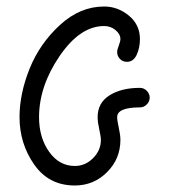

<svg xmlns="http://www.w3.org/2000/svg" viewBox="-20 -570 520 590"><path d="M290 -140Q290 -150 285 -172.5Q280 -195 280 -210Q280 -254 316.5 -277Q353 -300 410 -300Q422 -300 431 -291Q440 -282 440 -270Q440 -258 431 -249Q422 -240 410 -240Q340 -240 340 -210Q340 -200 345 -177.5Q350 -155 350 -140Q350 -82 309 -41Q268 0 210 0Q130 0 85 -64.5Q40 -129 40 -210Q40 -282 71 -359Q102 -436 164 -493Q226 -550 300 -550Q342 -550 376 -522Q410 -494 410 -450Q410 -423 400 -401.5Q390 -380 370 -380Q357 -380 348.5 -389Q340 -398 340 -410Q340 -417 345 -430Q350 -443 350 -450Q350 -465 335 -477.5Q320 -490 300 -490Q226 -490 163 -397.5Q100 -305 100 -210Q100 -147 131 -103.5Q162 -60 210 -60Q242 -60 266 -84Q290 -108 290 -140Z"/></svg>

Font: Pecita
Style: Book
Weight: 400
Width: 7
Version: Version 4.3